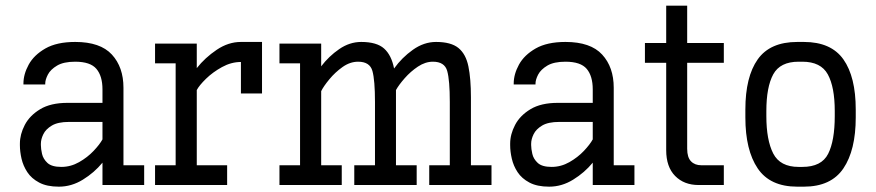

<svg xmlns="http://www.w3.org/2000/svg" viewBox="-20 -663 3138 688"><path d="M190.9 5.9Q147.9 5.9 120.4 -8.8Q92.8 -23.4 77.9 -46.1Q63 -68.8 57.1 -94.5Q51.3 -120.1 51.3 -142.6V-148.4Q51.3 -181.6 68.8 -215.3Q86.4 -249 124 -271.7Q161.6 -294.4 221.7 -294.4H347.2V-342.8Q347.2 -390.6 325.4 -416.3Q303.7 -441.9 249.5 -441.9Q208 -441.9 184.6 -428Q161.1 -414.1 151.6 -395.8Q142.1 -377.4 142.1 -363.8V-360.4H64V-363.8Q64 -397 82.8 -431.4Q101.6 -465.8 142.6 -489.3Q183.6 -512.7 249.5 -512.7Q339.4 -512.7 380.9 -467.5Q422.4 -422.4 422.4 -348.6V-70.8H496.6V0H347.2V-80.1Q317.9 -44.4 277.1 -19.3Q236.3 5.9 190.9 5.9ZM227.1 -226.1Q187.5 -226.1 165.8 -213.1Q144 -200.2 135.3 -182.1Q126.5 -164.1 126.5 -147.9V-143.1Q126.5 -129.9 130.6 -111.6Q134.8 -93.3 150.1 -79.1Q165.5 -64.9 199.7 -64.9Q233.4 -64.9 263.4 -82Q293.5 -99.1 315.4 -122.3Q337.4 -145.5 347.2 -163.6V-226.1Z M535.6 0V-70.8H609.4V-436H535.6V-506.8H685.1V-418.9Q714.8 -456.5 756.6 -484.6Q798.3 -512.7 843.3 -512.7H918.9V-328.1H843.3V-440.9Q808.6 -440.9 775.4 -422.6Q742.2 -404.3 718 -380.6Q693.8 -356.9 685.1 -340.3V-70.8H793.9V0Z M981.4 0V-70.8H1055.2V-436H981.4V-506.8H1130.9V-425.3Q1158.2 -461.4 1195.6 -487.1Q1232.9 -512.7 1274.4 -512.7Q1330.1 -512.7 1356.4 -489Q1382.8 -465.3 1392.1 -417.5Q1419.9 -456.5 1459.5 -484.6Q1499 -512.7 1542.5 -512.7Q1596.2 -512.7 1622.8 -491Q1649.4 -469.2 1658.4 -425.3Q1667.5 -381.3 1667.5 -314.5V-70.8H1741.2V0H1518.1V-70.8H1591.8V-297.4Q1591.8 -375.5 1582.5 -408.7Q1573.2 -441.9 1531.2 -441.9Q1503.9 -441.9 1477.5 -424.3Q1451.2 -406.7 1430.2 -382.8Q1409.2 -358.9 1398.9 -340.3Q1398.9 -328.1 1398.9 -314.5V-70.8H1473.1V0H1249.5V-70.8H1323.7V-297.4Q1323.7 -375.5 1314.5 -408.7Q1305.2 -441.9 1263.2 -441.9Q1234.4 -441.9 1207.5 -422.9Q1180.7 -403.8 1160.2 -378.9Q1139.6 -354 1130.9 -336.4V-70.8H1204.6V0Z M1947.8 5.9Q1904.8 5.9 1877.2 -8.8Q1849.6 -23.4 1834.7 -46.1Q1819.8 -68.8 1814 -94.5Q1808.1 -120.1 1808.1 -142.6V-148.4Q1808.1 -181.6 1825.7 -215.3Q1843.3 -249 1880.9 -271.7Q1918.5 -294.4 1978.5 -294.4H2104V-342.8Q2104 -390.6 2082.3 -416.3Q2060.5 -441.9 2006.3 -441.9Q1964.8 -441.9 1941.4 -428Q1918 -414.1 1908.4 -395.8Q1898.9 -377.4 1898.9 -363.8V-360.4H1820.8V-363.8Q1820.8 -397 1839.6 -431.4Q1858.4 -465.8 1899.4 -489.3Q1940.4 -512.7 2006.3 -512.7Q2096.2 -512.7 2137.7 -467.5Q2179.2 -422.4 2179.2 -348.6V-70.8H2253.4V0H2104V-80.1Q2074.7 -44.4 2033.9 -19.3Q1993.2 5.9 1947.8 5.9ZM1983.9 -226.1Q1944.3 -226.1 1922.6 -213.1Q1900.9 -200.2 1892.1 -182.1Q1883.3 -164.1 1883.3 -147.9V-143.1Q1883.3 -129.9 1887.5 -111.6Q1891.6 -93.3 1907 -79.1Q1922.4 -64.9 1956.5 -64.9Q1990.2 -64.9 2020.3 -82Q2050.3 -99.1 2072.3 -122.3Q2094.2 -145.5 2104 -163.6V-226.1Z M2483.4 0Q2431.2 0 2399.2 -32.5Q2367.2 -64.9 2367.2 -125V-438H2291V-508.8H2367.2V-642.6H2442.4V-508.8H2573.7V-438H2442.4V-129.9Q2442.4 -99.1 2456.1 -85Q2469.7 -70.8 2493.2 -70.8H2573.7V0Z M2836.9 5.9Q2739.3 5.9 2695.1 -59.6Q2650.9 -125 2650.9 -242.2V-270.5Q2650.9 -387.7 2695.1 -450.2Q2739.3 -512.7 2836.9 -512.7H2860.4Q2958 -512.7 3002.2 -450.2Q3046.4 -387.7 3046.4 -270.5V-242.2Q3046.4 -125 3002.2 -59.6Q2958 5.9 2860.4 5.9ZM2841.8 -441.9Q2775.4 -441.9 2750.7 -396.5Q2726.1 -351.1 2726.1 -265.1V-247.1Q2726.1 -161.1 2750.7 -113Q2775.4 -64.9 2841.8 -64.9H2855Q2923.8 -64.9 2947.5 -111.8Q2971.2 -158.7 2971.2 -247.1V-265.1Q2971.2 -351.1 2946.3 -396.5Q2921.4 -441.9 2855 -441.9Z"/></svg>

Font: Kay Pho Du Medium
Style: Regular
Weight: 500
Designer: Victor Gaultney, Khu Oo Reh
Foundry: SIL International
Version: Version 3.000